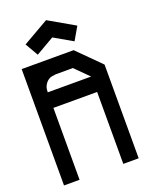

<svg xmlns="http://www.w3.org/2000/svg" viewBox="-151 -885 742 963"><g transform="rotate(-20 220.0 -404.0)"><path d="M334 -465.8 262.7 -537.1H170.9Q168 -537.1 150.4 -534.2Q133.8 -531.2 120.1 -516.6Q112.3 -507.8 107.4 -496.1Q102.5 -483.4 102.5 -465.8ZM418 1H335.9V-382.8H102.5V1H19.5V-620.1H296.9L357.4 -559.6L418 -499ZM217.8 -716.8Q185.5 -698.2 120.1 -660.2Q106.4 -682.6 80.1 -729.5L217.8 -808.6H218.8L356.4 -729.5Q342.8 -706.1 316.4 -660.2Q283.2 -678.7 217.8 -716.8Z"/></g></svg>

Font: mr_KirucoupageG
Style: Regular
Weight: 400
Designer: Jan Henkel
Version: Version 1.00 May 25, 2020, initial release